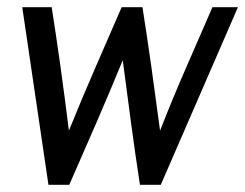

<svg xmlns="http://www.w3.org/2000/svg" viewBox="-20 -510 683 535"><path d="M124 -490Q137 -407 149 -321Q161 -235 172 -146Q208 -235 245.5 -321Q283 -407 319 -490H377Q390 -407 402 -322Q414 -237 426 -146Q462 -238 499 -322.5Q536 -407 572 -490H643L428 5H370Q357 -79 345.5 -165Q334 -251 322 -342Q285 -252 247.5 -165.5Q210 -79 173 5H115L42 -490Z"/></svg>

Font: Rosario Light
Style: Italic
Weight: 300
Italic angle: -8.05°
Designer: Hector Gatti
Foundry: Omnibus Type
Version: Version 1.101; ttfautohint (v1.8.1.43-b0c9)